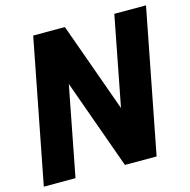

<svg xmlns="http://www.w3.org/2000/svg" viewBox="-107 -779 868 878"><g transform="rotate(-15 327.0 -340.0)"><path d="M126 -680H276L428 -256L510 -680H660L528 0H378L226 -424L144 0H-6Z"/></g></svg>

Font: Teachers
Style: Bold Italic
Weight: 700
Designer: Alfredo Marco Pradil & Chank Diesel
Version: Version 0.009